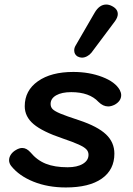

<svg xmlns="http://www.w3.org/2000/svg" viewBox="-20 -817 585 846"><path d="M29 -86Q20 -98 20 -111Q20 -124 28 -136Q36 -148 50 -156Q65 -165 78 -165Q97 -165 114 -146Q143 -111 182 -95.5Q221 -80 278 -80Q320 -80 345 -95Q370 -110 370 -135Q370 -149 360.5 -159Q351 -169 327 -180Q303 -191 256 -207Q167 -237 128 -270Q89 -303 89 -349Q89 -418 147 -459Q205 -500 303 -500Q373 -500 430.5 -478Q488 -456 508 -420Q514 -408 514 -398Q514 -372 486 -356Q470 -348 457 -348Q434 -348 414 -368Q374 -411 294 -411Q252 -411 227.5 -397Q203 -383 203 -359Q203 -345 212 -336Q221 -327 246 -316.5Q271 -306 329 -287Q410 -260 447 -225Q484 -190 484 -140Q484 -69 428.5 -30Q373 9 270 9Q191 9 127.5 -16.5Q64 -42 29 -86ZM307 -595Q307 -606 313 -616L397 -761Q418 -797 448 -797Q461 -797 474 -790Q499 -777 499 -755Q499 -741 487 -724L383 -585Q375 -575 363.5 -569Q352 -563 341 -563Q332 -563 322 -568Q307 -577 307 -595Z"/></svg>

Font: Kodchasan SemiBold
Style: Italic
Weight: 600
Italic angle: -10°
Version: Version 1.000; ttfautohint (v1.6)